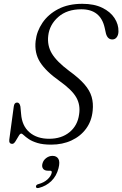

<svg xmlns="http://www.w3.org/2000/svg" viewBox="-20 -730 627 983"><path d="M242 10.5Q199.5 10.5 171.8 2Q144 -6.5 127.5 -17.8Q111 -29 102.2 -37.5Q93.5 -46 88.5 -46Q82.5 -46 75 -32.8Q67.5 -19.5 59.2 -6.5Q51 6.5 43 6.5Q25 6.5 27.5 -15L50.5 -184.5Q53 -205 67.5 -205Q80.5 -205 84.5 -184.5L88 -147Q92.5 -85.5 131 -52.5Q169.5 -19.5 231.5 -19.5Q295 -19.5 336.2 -53.5Q377.5 -87.5 385 -144.5Q392.5 -192.5 370.5 -231.2Q348.5 -270 284.5 -315.5Q214.5 -365 185 -412Q155.5 -459 162.5 -520.5Q168 -570 197.5 -613.5Q227 -657 278.5 -683.8Q330 -710.5 401.5 -710.5Q462 -710.5 503.5 -690.2Q545 -670 566.2 -637.5Q587.5 -605 586.5 -568.5Q586 -550.5 577.5 -539.2Q569 -528 555 -528Q531 -528 522.5 -558L516 -587.5Q495 -682.5 396.5 -682.5Q323 -682.5 278.2 -643Q233.5 -603.5 227 -547.5Q221 -497 245.5 -456Q270 -415 334 -367Q384.5 -330.5 412.2 -298.5Q440 -266.5 449.2 -234Q458.5 -201.5 454.5 -163.5Q449.5 -110.5 421 -71.5Q392.5 -32.5 346.2 -11Q300 10.5 242 10.5ZM225.5 144Q207.5 144 200.2 133.2Q193 122.5 197.5 107Q202 90 216.8 79Q231.5 68 249 68Q269.5 68 278.8 83.2Q288 98.5 279.5 131.5Q269.5 171 243 196.8Q216.5 222.5 179.5 232Q165 235.5 164 226Q164 215.5 177 212.5Q205 205 222.8 188.8Q240.5 172.5 244.5 155.5Q247.5 144 236.5 144Z"/></svg>

Font: Fraunces 72pt S050 Light
Style: Italic
Weight: 300
Italic angle: -16°
Version: Version 1.000; ttfautohint (v1.8.3)